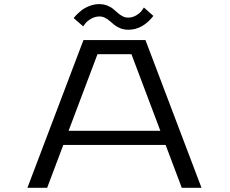

<svg xmlns="http://www.w3.org/2000/svg" viewBox="-20 -890 1090 910"><path d="M589 -749Q568.5 -749 551.5 -755.5Q534.5 -762 523 -771.2Q511.5 -780.5 501 -789.8Q490.5 -799 478 -805.5Q465.5 -812 452 -812Q429.5 -812 410.2 -800.2Q391 -788.5 383 -777L374.5 -765L329.5 -804Q331.5 -808 340.2 -817.2Q349 -826.5 364.2 -839.2Q379.5 -852 402.8 -861.2Q426 -870.5 450 -870.5Q470.5 -870.5 487.5 -864Q504.5 -857.5 516 -848Q527.5 -838.5 538 -829Q548.5 -819.5 561 -813Q573.5 -806.5 587 -806.5Q609 -806.5 627.8 -818.5Q646.5 -830.5 654 -842.5L662 -854.5L707 -814.5Q655.5 -749 589 -749ZM841.5 0 765 -203H280L203.5 0H110L375.5 -700H669.5L935 0ZM442 -633 305 -270H740L603 -633Z"/></svg>

Font: League Mono Extended Light
Style: Regular
Weight: 300
Width: 9
Designer: Tyler Finck
Foundry: The League of Moveable Type / Tyler Finck
Version: Version 2.210